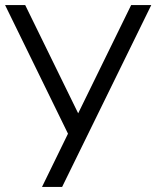

<svg xmlns="http://www.w3.org/2000/svg" viewBox="-20 -734 614 754"><path d="M145 0 247 -209 0 -714H79L287 -289L495 -714H574L224 0Z"/></svg>

Font: Arcon
Style: Regular
Weight: 400
Designer: M. Zarth
Foundry: martin zarth - visuelle & digitale kommunikation
Version: Version 1.131;PS 001.131;hotconv 1.0.70;makeotf.lib2.5.58329